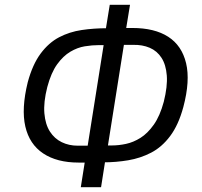

<svg xmlns="http://www.w3.org/2000/svg" viewBox="-20 -753 838 796"><path d="M315 23 334 -97 346 -79H306Q216 -79 159 -117Q102 -155 85 -228.5Q68 -302 95 -412Q115 -486 148.5 -531Q182 -576 225 -598.5Q268 -621 318.5 -628.5Q369 -636 424 -636H442L416 -616L435 -733H519L500 -617L487 -637H528Q621 -637 677.5 -600.5Q734 -564 751.5 -491Q769 -418 740 -309Q720 -235 685.5 -189Q651 -143 606.5 -120Q562 -97 511.5 -88.5Q461 -80 409 -80H391L418 -98L399 23ZM340 -127 413 -587 428 -566H391Q362 -566 331.5 -561Q301 -556 271.5 -538.5Q242 -521 217 -486.5Q192 -452 176 -392Q160 -329 164 -283Q168 -237 187 -207.5Q206 -178 236 -163.5Q266 -149 302 -149H359ZM424 -128 407 -150H445Q472 -150 502.5 -156.5Q533 -163 562.5 -181.5Q592 -200 617.5 -236Q643 -272 659 -331Q675 -395 671.5 -440Q668 -485 649.5 -513.5Q631 -542 600.5 -555Q570 -568 531 -567H476L497 -588Z"/></svg>

Font: Nunito Sans 7pt Condensed
Style: Italic
Weight: 400
Width: 3
Italic angle: -9°
Designer: Vernon Adams
Foundry: Vernon Adams
Version: Version 3.101;gftools[0.9.27]